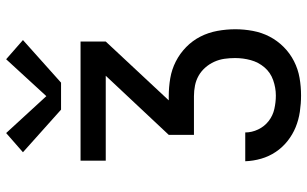

<svg xmlns="http://www.w3.org/2000/svg" viewBox="-212 -812 1023 640"><g transform="rotate(-90 300.0 -491.5)"><path d="M302 0Q275 0 248 -4Q221 -8 196.5 -18Q172 -28 150.5 -45Q129 -62 114 -84.5Q99 -107 91.5 -133Q84 -159 83 -186H179Q179 -164 189 -143Q199 -122 217 -108Q235 -94 257.5 -89Q280 -84 302 -84Q328 -84 353.5 -93Q379 -102 396 -122Q413 -142 420 -167.5Q427 -193 427 -220Q427 -238 424.5 -255.5Q422 -273 414.5 -289.5Q407 -306 395 -319.5Q383 -333 368 -341.5Q353 -350 335.5 -353.5Q318 -357 300 -357H171V-441L368 -651H85V-735H482V-651L286 -441H300Q330 -441 359.5 -436Q389 -431 415.5 -417.5Q442 -404 463.5 -383Q485 -362 498.5 -335.5Q512 -309 517.5 -279Q523 -249 523 -219Q523 -190 517.5 -160.5Q512 -131 498.5 -105Q485 -79 464 -58Q443 -37 416.5 -23.5Q390 -10 361 -5Q332 0 302 0ZM255 -800 113 -927 177 -983 300 -849 423 -983 487 -927 345 -800Z"/></g></svg>

Font: Iosevka SS04 Medium Extended
Style: Regular
Weight: 500
Width: 7
Monospace: yes
Designer: Belleve Invis
Foundry: Belleve Invis
Version: Version 19.0.0; ttfautohint (v1.8.4)